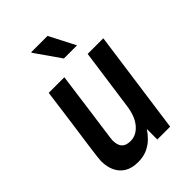

<svg xmlns="http://www.w3.org/2000/svg" viewBox="-217 -815 920 920"><g transform="rotate(-45 243.0 -355.5)"><path d="M162 12Q120 12 93 -4.5Q66 -21 52.5 -50Q39 -79 39 -117Q39 -125 41 -141Q43 -157 46 -181.5Q49 -206 54 -240.5Q59 -275 65 -318Q71 -361 78 -413Q85 -465 93 -526H199Q191 -469 184.5 -420Q178 -371 172.5 -331Q167 -291 162.5 -259Q158 -227 155 -204Q152 -181 150 -167.5Q148 -154 148 -150Q148 -116 162.5 -100.5Q177 -85 207 -85Q247 -85 276.5 -120Q306 -155 314 -218L357 -526H463L390 0H303V-71Q290 -51 271 -32Q252 -13 225 -0.5Q198 12 162 12ZM261 -591 171 -720 172 -723H282L350 -591Z"/></g></svg>

Font: Archivo Narrow SemiBold
Style: Italic
Weight: 600
Italic angle: -8°
Designer: Hector Gatti
Foundry: Omnibus-Type
Version: Version 3.002